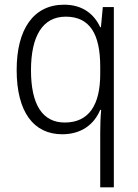

<svg xmlns="http://www.w3.org/2000/svg" viewBox="-20 -562 586 818"><path d="M407 2V236H465V-532H418L410 -446H407C381 -502 332 -542 253 -542C123 -542 51 -438 51 -264C51 -84 124 10 245 10C327 10 381 -32 407 -94H411C408 -63 407 -23 407 2ZM256 -40C161 -40 112 -116 112 -263C112 -407 161 -491 260 -491C362 -491 407 -418 407 -278V-247C407 -115 359 -40 256 -40Z"/></svg>

Font: Noto Sans Bengali SemiCondensed Light
Style: Regular
Weight: 300
Width: 4
Designer: Joana Ranito - Universal Thirst; Jelle Bosma - Monotype Design Team
Foundry: Universal Thirst ehf.
Version: Version 3.000